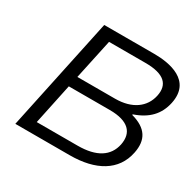

<svg xmlns="http://www.w3.org/2000/svg" viewBox="-147 -830 1004 989"><g transform="rotate(30 354.5 -335.0)"><path d="M500 -670H202L60 0H384C537 0 642 -59 666 -179C683 -262 651 -316 558 -341L560 -345C642 -373 688 -422 704 -496C736 -646 590 -670 500 -670ZM151 -63 202 -305H446C558 -305 600 -257 585 -181C569 -104 506 -63 394 -63ZM216 -369 267 -607H484C596 -607 637 -565 621 -491C605 -417 542 -369 440 -369Z"/></g></svg>

Font: LT Wave Light
Style: Italic
Weight: 300
Designer: Daniel Lyons
Version: Version 2.5 (Glyphs App)